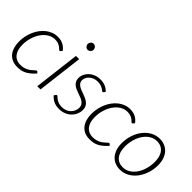

<svg xmlns="http://www.w3.org/2000/svg" viewBox="5 -1332 1959 1959"><g transform="rotate(45 984.0 -353.0)"><path d="M398.5 -91Q372 -61.5 348.2 -42.5Q324.5 -23.5 301.8 -12.5Q279 -1.5 255.5 2.5Q232 6.5 205.5 6.5Q162.5 6.5 130.8 -8.2Q99 -23 78 -49.5Q57 -76 46.5 -112.5Q36 -149 36 -192Q36 -231.5 44.2 -270.2Q52.5 -309 68 -344Q83.5 -379 105.5 -408.5Q127.5 -438 155 -459.5Q182.5 -481 214.8 -493.2Q247 -505.5 283.5 -505.5Q308 -505.5 327.8 -500.8Q347.5 -496 364 -487.2Q380.5 -478.5 394 -466Q407.5 -453.5 419 -438L405 -421.5Q400.5 -416 394.5 -416Q389.5 -416 382.2 -424Q375 -432 362.8 -441.2Q350.5 -450.5 331 -458.5Q311.5 -466.5 282 -466.5Q240 -466.5 203.8 -444Q167.5 -421.5 140.8 -383.5Q114 -345.5 98.8 -295.8Q83.5 -246 83.5 -192Q83.5 -157.5 91.2 -128Q99 -98.5 115.2 -77Q131.5 -55.5 156 -43.5Q180.5 -31.5 214 -31.5Q240.5 -31.5 261.5 -37.2Q282.5 -43 298.8 -51.5Q315 -60 327.2 -70.2Q339.5 -80.5 349 -89Q358.5 -97.5 365.2 -103.2Q372 -109 377.5 -109Q383 -109 388 -104L398.5 -91Z M597.5 -497.5 537 0H490.5L551 -497.5ZM634 -669Q634 -660 630.5 -652.2Q627 -644.5 621 -638.5Q615 -632.5 607.2 -629Q599.5 -625.5 591.5 -625.5Q583 -625.5 575.5 -629Q568 -632.5 562.2 -638.5Q556.5 -644.5 553 -652.2Q549.5 -660 549.5 -669Q549.5 -678 553 -686Q556.5 -694 562.2 -700.2Q568 -706.5 575.5 -710Q583 -713.5 591.5 -713.5Q599.5 -713.5 607.2 -710Q615 -706.5 621 -700.5Q627 -694.5 630.5 -686.2Q634 -678 634 -669Z M1013.5 -436.5Q1009.5 -429.5 1002.5 -429.5Q997.5 -429.5 990.2 -435.8Q983 -442 970.5 -449.8Q958 -457.5 939.5 -463.8Q921 -470 893.5 -470Q868 -470 845.2 -461.5Q822.5 -453 805.8 -438.8Q789 -424.5 779.2 -405.8Q769.5 -387 769.5 -366Q769.5 -345.5 779 -331.5Q788.5 -317.5 804.2 -307.2Q820 -297 839.8 -289.5Q859.5 -282 880.5 -274.5Q901.5 -267 921.2 -257.8Q941 -248.5 956.8 -235.5Q972.5 -222.5 982 -203.8Q991.5 -185 991.5 -158.5Q991.5 -126.5 978.8 -96.5Q966 -66.5 942.5 -43.2Q919 -20 885.8 -6Q852.5 8 811.5 8Q763 8 730.5 -8.8Q698 -25.5 674.5 -52.5L686 -69.5Q689 -73.5 692 -75.5Q695 -77.5 699.5 -77.5Q704.5 -77.5 712 -69.5Q719.5 -61.5 732.8 -51.8Q746 -42 766.5 -34Q787 -26 818 -26Q847.5 -26 871.8 -35.8Q896 -45.5 913.2 -62.5Q930.5 -79.5 940 -101.8Q949.5 -124 949.5 -149Q949.5 -171 940 -186Q930.5 -201 915 -211.8Q899.5 -222.5 879.5 -230Q859.5 -237.5 838.8 -244.8Q818 -252 798 -260.8Q778 -269.5 762.5 -282Q747 -294.5 737.5 -312.5Q728 -330.5 728 -356.5Q728 -385.5 740.5 -412.2Q753 -439 775.5 -459.8Q798 -480.5 829 -492.8Q860 -505 897 -505Q939 -505 970 -492Q1001 -479 1025 -453Z M1442.5 -91Q1416 -61.5 1392.2 -42.5Q1368.5 -23.5 1345.8 -12.5Q1323 -1.5 1299.5 2.5Q1276 6.5 1249.5 6.5Q1206.5 6.5 1174.8 -8.2Q1143 -23 1122 -49.5Q1101 -76 1090.5 -112.5Q1080 -149 1080 -192Q1080 -231.5 1088.2 -270.2Q1096.5 -309 1112 -344Q1127.5 -379 1149.5 -408.5Q1171.5 -438 1199 -459.5Q1226.5 -481 1258.8 -493.2Q1291 -505.5 1327.5 -505.5Q1352 -505.5 1371.8 -500.8Q1391.5 -496 1408 -487.2Q1424.5 -478.5 1438 -466Q1451.5 -453.5 1463 -438L1449 -421.5Q1444.5 -416 1438.5 -416Q1433.5 -416 1426.2 -424Q1419 -432 1406.8 -441.2Q1394.5 -450.5 1375 -458.5Q1355.5 -466.5 1326 -466.5Q1284 -466.5 1247.8 -444Q1211.5 -421.5 1184.8 -383.5Q1158 -345.5 1142.8 -295.8Q1127.5 -246 1127.5 -192Q1127.5 -157.5 1135.2 -128Q1143 -98.5 1159.2 -77Q1175.5 -55.5 1200 -43.5Q1224.5 -31.5 1258 -31.5Q1284.5 -31.5 1305.5 -37.2Q1326.5 -43 1342.8 -51.5Q1359 -60 1371.2 -70.2Q1383.5 -80.5 1393 -89Q1402.5 -97.5 1409.2 -103.2Q1416 -109 1421.5 -109Q1427 -109 1432 -104L1442.5 -91Z M1691.5 -31Q1735 -31 1770.8 -53.8Q1806.5 -76.5 1832 -114.2Q1857.5 -152 1871.2 -200.8Q1885 -249.5 1885 -301Q1885 -381 1849.5 -424.5Q1814 -468 1751 -468Q1722 -468 1696.5 -457.8Q1671 -447.5 1649.5 -429Q1628 -410.5 1610.8 -385.2Q1593.5 -360 1581.8 -330Q1570 -300 1563.8 -266.5Q1557.5 -233 1557.5 -198Q1557.5 -118.5 1592.8 -74.8Q1628 -31 1691.5 -31ZM1687.5 6.5Q1647.5 6.5 1614.8 -7.5Q1582 -21.5 1558.8 -48Q1535.5 -74.5 1522.8 -112.2Q1510 -150 1510 -198Q1510 -258.5 1528 -314.2Q1546 -370 1578.8 -412.5Q1611.5 -455 1656.5 -480.2Q1701.5 -505.5 1755.5 -505.5Q1795.5 -505.5 1828.2 -491.2Q1861 -477 1884.2 -450.8Q1907.5 -424.5 1920.2 -386.5Q1933 -348.5 1933 -301.5Q1933 -241 1914.8 -185.5Q1896.5 -130 1864 -87.2Q1831.5 -44.5 1786.5 -19Q1741.5 6.5 1687.5 6.5Z"/></g></svg>

Font: Lato Light
Style: Italic
Weight: 300
Italic angle: -7°
Designer: Lukasz Dziedzic
Foundry: Lukasz Dziedzic
Version: Version 1.104; Western+Polish opensource